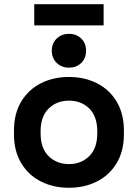

<svg xmlns="http://www.w3.org/2000/svg" viewBox="-20 -874 652 908"><path d="M46 -240V-256Q46 -336 80 -393Q114 -450 173 -480Q232 -510 306 -510Q380 -510 439 -480Q498 -450 532 -393Q566 -336 566 -256V-240Q566 -160 532 -103Q498 -46 439 -16Q380 14 306 14Q232 14 173 -16Q114 -46 80 -103Q46 -160 46 -240ZM440 -243V-253Q440 -323 402.5 -360.5Q365 -398 306 -398Q248 -398 210 -360.5Q172 -323 172 -253V-243Q172 -173 210 -135.5Q248 -98 306 -98Q364 -98 402 -135.5Q440 -173 440 -243ZM225 -634Q225 -670 248.5 -692Q272 -714 306 -714Q341 -714 364 -692Q387 -670 387 -634Q387 -598 364 -576Q341 -554 306 -554Q272 -554 248.5 -576Q225 -598 225 -634ZM142 -754V-854H470V-754Z"/></svg>

Font: Space 7353
Style: Regular
Weight: 400
Designer: Christine Claussen + Ruben Lyon  (Space 7353)
Version: Version 1.000;FEAKit 1.0